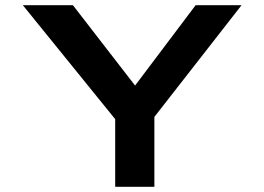

<svg xmlns="http://www.w3.org/2000/svg" viewBox="-20 -720 1019 740"><path d="M424 0V-313L444 -236L68 -700H261L534 -347H468L734 -700H911L570 -263L575 -321V0Z"/></svg>

Font: Lexend Zetta SemiBold
Style: Regular
Weight: 600
Designer: Bonnie Shaver-Troup, Thomas Jockin
Foundry: Lexend
Version: Version 1.007